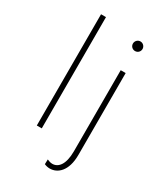

<svg xmlns="http://www.w3.org/2000/svg" viewBox="-223 -836 961 1109"><g transform="rotate(30 257.5 -282.0)"><path d="M111 0H144V-742H111ZM264 138 263 170C274 175 287 178 300 178C350 178 404 136 404 27V-519H371V22C371 112 337 147 299 147C287 147 275 143 264 138ZM387 -656C405 -656 419 -670 419 -688C419 -705 405 -720 387 -720C369 -720 355 -705 355 -688C355 -670 369 -656 387 -656Z"/></g></svg>

Font: Chess Sans ExtraLight
Style: Regular
Weight: 275
Designer: Wolf Bōese
Foundry: Wolf Bōese
Version: Version 7.223;Glyphs 3.3 (3306)